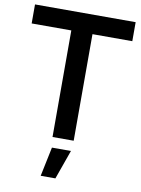

<svg xmlns="http://www.w3.org/2000/svg" viewBox="-99 -766 776 1054"><g transform="rotate(10 289.5 -239.5)"><path d="M9 -700H570V-594H348V0H230V-594H9ZM237 58H343L285 221H203Z"/></g></svg>

Font: Montserrat-Arabic
Style: Regular
Weight: 400
Designer: Mohamed Gaber
Foundry: Kief Type Foundry
Version: Version 5.008;PS 005.008;hotconv 1.0.88;makeotf.lib2.5.64775